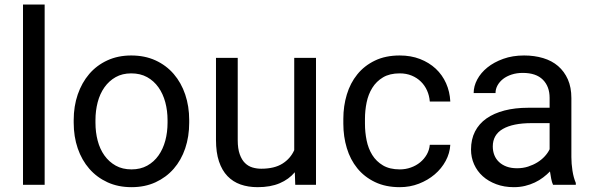

<svg xmlns="http://www.w3.org/2000/svg" viewBox="-20 -792 2544 823"><path d="M171.4 0H78.6V-772.5H171.4Z M295.9 -277.3Q295.9 -336.4 313.2 -387Q330.6 -437.5 362.5 -474.9Q394.5 -512.2 440.2 -533.2Q485.8 -554.2 542.5 -554.2Q600.6 -554.2 646.5 -533.2Q692.4 -512.2 724.6 -474.9Q756.8 -437.5 773.9 -387Q791 -336.4 791 -277.3V-266.1Q791 -206.5 773.9 -156Q756.8 -105.5 724.6 -68.6Q692.4 -31.7 646.7 -10.7Q601.1 10.3 543.9 10.3Q486.3 10.3 440.7 -10.7Q395 -31.7 362.8 -68.6Q330.6 -105.5 313.2 -156Q295.9 -206.5 295.9 -266.1ZM389.2 -266.1Q389.2 -225.1 398.7 -189Q408.2 -152.8 427.7 -125.5Q447.3 -98.1 476.1 -82Q504.9 -65.9 543.9 -65.9Q582 -65.9 611.1 -82Q640.1 -98.1 659.4 -125.5Q678.7 -152.8 688.5 -189Q698.2 -225.1 698.2 -266.1V-277.3Q698.2 -317.4 688.5 -353.8Q678.7 -390.1 659.2 -417.7Q639.6 -445.3 610.6 -461.4Q581.5 -477.5 542.5 -477.5Q504.4 -477.5 475.8 -461.4Q447.3 -445.3 427.7 -417.7Q408.2 -390.1 398.7 -353.8Q389.2 -317.4 389.2 -277.3Z M1243.7 -53.7Q1218.3 -23.4 1179 -6.6Q1139.6 10.3 1084.5 10.3Q1043.9 10.3 1011.2 -1.2Q978.5 -12.7 955.1 -37.1Q931.6 -61.5 918.7 -99.9Q905.8 -138.2 905.8 -192.4V-543.9H999V-191.4Q999 -154.8 1007.6 -130.9Q1016.1 -106.9 1030 -93.3Q1043.9 -79.6 1062 -74.2Q1080.1 -68.8 1099.6 -68.8Q1156.2 -68.8 1190.7 -90.6Q1225.1 -112.3 1241.2 -148.4V-543.9H1334.5V0H1245.6Z M1693.8 -65.9Q1718.8 -65.9 1741.2 -74Q1763.7 -82 1781 -96.2Q1798.3 -110.4 1809.3 -129.6Q1820.3 -148.9 1822.3 -171.4H1910.2Q1908.2 -135.3 1890.4 -102.3Q1872.6 -69.3 1843.3 -44.4Q1814 -19.5 1775.6 -4.6Q1737.3 10.3 1693.8 10.3Q1632.8 10.3 1587.2 -11.7Q1541.5 -33.7 1511.5 -70.8Q1481.4 -107.9 1466.6 -157.2Q1451.7 -206.5 1451.7 -261.7V-282.7Q1451.7 -337.4 1466.6 -386.7Q1481.4 -436 1511.5 -473.1Q1541.5 -510.3 1586.9 -532.2Q1632.3 -554.2 1693.4 -554.2Q1741.2 -554.2 1780.3 -539.1Q1819.3 -523.9 1847.7 -497.6Q1876 -471.2 1892.1 -435.1Q1908.2 -398.9 1910.2 -356.9H1822.3Q1820.3 -382.3 1810.5 -404.1Q1800.8 -425.8 1784.2 -442.1Q1767.6 -458.5 1744.6 -468Q1721.7 -477.5 1693.4 -477.5Q1650.4 -477.5 1621.8 -460.4Q1593.3 -443.4 1575.9 -415.5Q1558.6 -387.7 1551.5 -352.8Q1544.4 -317.9 1544.4 -282.7V-261.7Q1544.4 -225.1 1551.5 -190.2Q1558.6 -155.3 1575.7 -127.7Q1592.8 -100.1 1621.6 -83Q1650.4 -65.9 1693.8 -65.9Z M2350.6 0Q2345.7 -10.3 2342.8 -25.4Q2339.8 -40.5 2337.4 -57.1Q2324.7 -43.9 2308.3 -31.5Q2292 -19 2272.5 -9.8Q2252.9 -0.5 2230.5 4.9Q2208 10.3 2182.6 10.3Q2141.1 10.3 2107.2 -2.4Q2073.2 -15.1 2049.3 -36.6Q2025.4 -58.1 2012.2 -87.6Q1999 -117.2 1999 -150.9Q1999 -194.8 2016.1 -228.3Q2033.2 -261.7 2065.2 -284.2Q2097.2 -306.6 2142.6 -318.4Q2188 -330.1 2243.7 -330.1H2335.9V-372.6Q2335.9 -421.4 2306.9 -450.4Q2277.8 -479.5 2220.7 -479.5Q2194.8 -479.5 2173.1 -472.4Q2151.4 -465.3 2136.2 -453.4Q2121.1 -441.4 2112.5 -425.8Q2104 -410.2 2104 -393.1H2010.3Q2010.3 -422.4 2025.6 -451.2Q2041 -480 2069.1 -502.7Q2097.2 -525.4 2137.2 -539.8Q2177.2 -554.2 2226.6 -554.2Q2270.5 -554.2 2308.1 -543Q2345.7 -531.7 2372.3 -508.8Q2398.9 -485.8 2414.1 -451.7Q2429.2 -417.5 2429.2 -371.6V-118.7Q2429.2 -90.8 2433.8 -60.5Q2438.5 -30.3 2448.2 -7.8V0ZM2196.3 -70.8Q2221.7 -70.8 2243.7 -77.9Q2265.6 -85 2283.7 -96.2Q2301.8 -107.4 2315.2 -122.1Q2328.6 -136.7 2335.9 -152.3V-264.2H2258.8Q2178.7 -264.2 2135.5 -239.3Q2092.3 -214.4 2092.3 -164.1Q2092.3 -144.5 2098.9 -127.4Q2105.5 -110.4 2118.7 -97.9Q2131.8 -85.4 2151.1 -78.1Q2170.4 -70.8 2196.3 -70.8Z"/></svg>

Font: Roboto2
Style: Regular
Weight: 400
Designer: Google
Foundry: Google
Version: Version 2.000981-w3; 2014; ttfautohint (v1.1) -l 5 -r 24 -G 